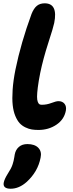

<svg xmlns="http://www.w3.org/2000/svg" viewBox="-20 -780 446 1169"><path d="M213.9 11.2Q191.9 11.2 173.6 8.3Q155.3 5.4 134.8 -4.4Q114.3 -14.2 99.6 -30Q85 -45.9 73.2 -74Q61.5 -102.1 57.4 -139.9Q53.2 -177.7 56.9 -233.2Q60.5 -288.6 74.2 -356.9Q107.4 -519 171.9 -694.8Q185.5 -729 204.3 -744.4Q223.1 -759.8 252 -759.8Q334 -759.8 310.1 -640.1Q305.2 -614.7 273.9 -518.3Q242.7 -421.9 225.1 -336.9Q214.8 -285.2 210.2 -248.3Q205.6 -211.4 205.6 -191.2Q205.6 -170.9 210.2 -159.4Q214.8 -147.9 220.5 -145Q226.1 -142.1 234.9 -142.1Q264.6 -142.1 293.2 -153.1Q321.8 -164.1 335.9 -164.1Q359.9 -164.1 372.8 -148.2Q385.7 -132.3 380.9 -106Q370.6 -52.2 323.2 -20.5Q275.9 11.2 213.9 11.2ZM44.9 369.1Q20 369.1 9.5 359.4Q-1 349.6 2.9 331.1Q7.3 309.6 27.8 276.9Q38.1 261.2 45.4 247.3Q52.7 233.4 56.9 220Q61 206.5 62.7 199.5Q64.5 192.4 66.9 178Q69.3 163.6 69.8 160.2Q75.2 131.8 95 114.5Q114.7 97.2 147 97.2Q191.4 97.2 213.4 120.1Q235.4 143.1 227.1 180.2Q210.9 264.6 143.1 327.1Q96.2 369.1 44.9 369.1Z"/></svg>

Font: Shantell Sans Irregular
Style: Bold Italic
Weight: 700
Italic angle: -11.31°
Designer: Stephen Nixon, Anya Danilova, Shantell Martin
Foundry: Arrow Type
Version: Version 1.006;[9816181b4]